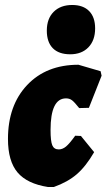

<svg xmlns="http://www.w3.org/2000/svg" viewBox="-20 -741 428 771"><path d="M270 -721Q314 -721 338 -696.5Q362 -672 362 -627Q362 -579 335 -551Q308 -523 262 -523Q216 -523 192 -547.5Q168 -572 168 -618Q168 -666 195.5 -693.5Q223 -721 270 -721ZM295 -481 384 -455 388 -437 337 -308 298 -307Q279 -331 269 -338.5Q259 -346 245 -346Q183 -346 183 -219Q183 -174 190 -157.5Q197 -141 216 -141Q231 -141 245 -152.5Q259 -164 282 -196L305 -195L358 -130Q325 -73 288.5 -41.5Q252 -10 196 10H173Q89 -3 50.5 -48.5Q12 -94 12 -183Q12 -318 89 -399.5Q166 -481 295 -481Z"/></svg>

Font: Alegreya Sans SC Black
Style: Italic
Weight: 900
Italic angle: -7°
Designer: Juan Pablo del Peral
Foundry: Huerta Tipografica
Version: Version 2.007